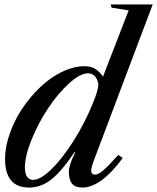

<svg xmlns="http://www.w3.org/2000/svg" viewBox="-20 -840 712 870"><path d="M485.8 -805.2 481 -819.8H671.9L403.8 -108.9Q393.1 -79.6 393.1 -67.9Q393.1 -48.8 411.1 -48.8Q425.8 -48.8 449.5 -69.3Q473.1 -89.8 516.1 -138.2L536.1 -124Q437.5 9.8 353 9.8Q320.8 9.8 306.4 -7.8Q292 -25.4 292 -62Q292 -92.8 320.8 -148.9L318.8 -151.9Q258.8 -63 212.2 -26.6Q165.5 9.8 111.8 9.8Q2.9 9.8 2.9 -120.1Q2.9 -165.5 18.1 -215.6Q33.2 -265.6 58.8 -311.8Q84.5 -357.9 119.9 -399.9Q155.3 -441.9 194.3 -472.7Q233.4 -503.4 277.3 -521.7Q321.3 -540 361.8 -540Q390.1 -540 408.9 -529.5Q427.7 -519 446.8 -493.2L563 -793ZM129.9 -24.9Q163.1 -24.9 212.2 -72.3Q261.2 -119.6 312.3 -200Q363.3 -280.3 400.9 -372.1Q424.3 -428.7 425.8 -458Q421.9 -481.4 409.9 -494.6Q397.9 -507.8 378.9 -507.8Q342.3 -507.8 291.7 -461.2Q241.2 -414.6 197.8 -349.1Q154.3 -283.7 123.5 -208.5Q92.8 -133.3 92.8 -81.1Q92.8 -52.7 102.8 -38.8Q112.8 -24.9 129.9 -24.9Z"/></svg>

Font: Libre Caslon Text
Style: Italic
Weight: 400
Italic angle: -25°
Designer: Pablo Impallari, Rodrigo Fuenzalida
Foundry: Pablo Impallari, Rodrigo Fuenzalida
Version: Version 1.002